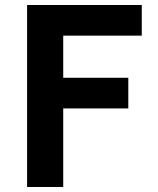

<svg xmlns="http://www.w3.org/2000/svg" viewBox="-20 -745 628 765"><path d="M544.9 -603H231.9V-435.1H491.2V-313H231.9V0H87.9V-725.1H544.9Z"/></svg>

Font: Stilu SemiBold
Style: Regular
Weight: 600
Designer: Genilson Lima Santos
Foundry: Genilson Lima Santos
Version: Version 1.200;PS 001.200;hotconv 1.0.88;makeotf.lib2.5.64775